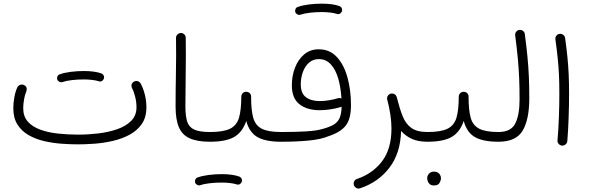

<svg xmlns="http://www.w3.org/2000/svg" viewBox="-20 -785 3282 1070"><path d="M54.2 -182.1Q54.2 -211.4 60.1 -243.7Q65.9 -275.9 76.7 -298.3Q82 -308.6 92.8 -312.3Q103.5 -315.9 113.8 -311Q135.7 -300.3 126 -273.9Q119.1 -259.3 114.3 -232.2Q109.4 -205.1 109.4 -182.1Q109.4 -136.7 134.5 -107.9Q159.7 -79.1 203.1 -63Q246.6 -46.9 301.5 -40.8Q356.4 -34.7 415.5 -34.7Q471.2 -34.7 528.3 -41.5Q585.4 -48.3 633.8 -65.2Q682.1 -82 711.4 -111.8Q740.7 -141.6 740.7 -187Q740.7 -215.8 733.2 -246.1Q725.6 -276.4 716.3 -292.5Q705.6 -317.4 726.6 -330.1Q736.3 -335.4 747.3 -332.5Q758.3 -329.6 763.7 -319.8Q777.8 -294.9 786.9 -259Q795.9 -223.1 795.9 -187Q795.9 -130.9 769.8 -93.5Q743.7 -56.2 700.7 -33.4Q657.7 -10.7 606.9 0.7Q556.2 12.2 505.9 15.9Q455.6 19.5 415.5 19.5Q372.1 19.5 322.5 15.9Q272.9 12.2 225.6 1.2Q178.2 -9.8 139.4 -32Q100.6 -54.2 77.4 -90.8Q54.2 -127.4 54.2 -182.1ZM298.8 -342.8Q296.4 -351.6 300.5 -360.1Q304.7 -368.7 314 -371.1Q339.8 -380.4 375.7 -384.8Q411.6 -389.2 446.3 -389.2Q510.3 -389.2 546.9 -375Q556.2 -370.1 559.1 -360.6Q562 -351.1 556.6 -342.3Q546.4 -326.7 530.3 -332Q516.6 -336.9 493.7 -339.6Q470.7 -342.3 446.3 -342.3Q412.6 -342.3 380.6 -338.6Q348.6 -335 327.6 -327.6Q318.4 -324.7 309.8 -329.6Q301.3 -334.5 298.8 -342.8Z M958.5 -191.4Q958.5 -280.3 960.4 -377.9Q962.4 -475.6 960.9 -572.8Q960.4 -584 968.3 -592.3Q976.1 -600.6 987.3 -601.1Q998.5 -601.6 1006.6 -593.8Q1014.6 -585.9 1015.1 -574.7Q1016.6 -477.5 1014.9 -379.9Q1013.2 -282.2 1013.2 -191.9Q1013.2 -137.7 1023.4 -106.7Q1033.7 -75.7 1063.2 -62.5Q1092.8 -49.3 1149.9 -49.3H1150.4Q1161.6 -49.3 1169.4 -41.3Q1177.2 -33.2 1177.2 -22Q1177.2 -10.7 1169.4 -2.9Q1161.6 4.9 1150.4 4.9H1149.9Q1079.1 4.9 1037.1 -14.2Q995.1 -33.2 976.8 -76.2Q958.5 -119.1 958.5 -191.4Z M1123 -22Q1123 -33.2 1131.1 -41.3Q1139.2 -49.3 1150.4 -49.3Q1224.6 -49.3 1262 -67.6Q1299.3 -85.9 1312 -129.2Q1324.7 -172.4 1324.7 -247.1Q1325.7 -259.8 1334.2 -267.1Q1342.8 -274.4 1354 -273.4Q1365.2 -272.9 1372.8 -264.6Q1380.4 -256.3 1379.4 -245.1Q1379.4 -171.9 1391.1 -129.2Q1402.8 -86.4 1438.5 -67.9Q1474.1 -49.3 1545.9 -49.3H1546.4Q1557.6 -49.3 1565.4 -41.3Q1573.2 -33.2 1573.2 -22Q1573.2 -10.7 1565.4 -2.9Q1557.6 4.9 1546.4 4.9H1545.9Q1460 4.9 1414.6 -21.2Q1369.1 -47.4 1352.5 -110.8Q1330.6 -47.4 1284.2 -21.2Q1237.8 4.9 1150.4 4.9Q1139.2 4.9 1131.1 -2.9Q1123 -10.7 1123 -22ZM1067.4 231.9Q1064.9 223.1 1069.1 214.6Q1073.2 206.1 1082.5 203.6Q1108.4 194.3 1144.3 189.9Q1180.2 185.5 1214.8 185.5Q1278.8 185.5 1315.4 199.7Q1324.7 204.6 1327.6 214.1Q1330.6 223.6 1325.2 232.4Q1314.9 248 1298.8 242.7Q1285.2 237.8 1262.2 235.1Q1239.3 232.4 1214.8 232.4Q1181.2 232.4 1149.2 236.1Q1117.2 239.7 1096.2 247.1Q1086.9 250 1078.4 245.1Q1069.8 240.2 1067.4 231.9Z M1519.5 -22Q1519.5 -33.2 1527.3 -41.3Q1535.2 -49.3 1546.4 -49.3Q1625 -49.3 1684.8 -52.7Q1744.6 -56.2 1779.3 -66.9Q1815.9 -76.7 1838.6 -89.8Q1861.3 -103 1872.1 -126.2Q1882.8 -149.4 1883.8 -190.4Q1880.9 -189 1877.9 -188Q1849.6 -179.7 1819.1 -175.3Q1788.6 -170.9 1761.7 -170.9Q1690.9 -170.9 1648.7 -204.1Q1606.4 -237.3 1606.4 -309.6Q1606.4 -362.8 1624.3 -408.4Q1642.1 -454.1 1675.5 -482.2Q1709 -510.3 1756.3 -510.3Q1817.9 -510.3 1857.7 -466.8Q1897.5 -423.3 1916.7 -352.5Q1936 -281.7 1936 -198.7Q1936 -122.1 1906.7 -85Q1877.4 -47.9 1812 -26.4Q1769 -8.3 1700.7 -1.7Q1632.3 4.9 1546.4 4.9Q1535.2 4.9 1527.3 -2.9Q1519.5 -10.7 1519.5 -22ZM1656.2 -314.9Q1656.2 -265.1 1684.8 -243.4Q1713.4 -221.7 1761.7 -221.7Q1785.6 -221.7 1813 -226.1Q1840.3 -230.5 1864.3 -237.8Q1874 -240.7 1882.8 -235.4Q1879.4 -297.4 1865 -347.2Q1850.6 -397 1823.7 -426.3Q1796.9 -455.6 1757.3 -455.6Q1724.6 -455.6 1702.1 -435.8Q1679.7 -416 1668 -383.8Q1656.2 -351.6 1656.2 -314.9ZM1625.5 -718.3Q1623 -727.1 1627.2 -735.6Q1631.3 -744.1 1640.6 -746.6Q1666.5 -755.9 1702.4 -760.3Q1738.3 -764.6 1772.9 -764.6Q1836.9 -764.6 1873.5 -750.5Q1882.8 -745.6 1885.7 -736.1Q1888.7 -726.6 1883.3 -717.8Q1873 -702.1 1856.9 -707.5Q1843.3 -712.4 1820.3 -715.1Q1797.4 -717.8 1772.9 -717.8Q1739.3 -717.8 1707.3 -714.1Q1675.3 -710.4 1654.3 -703.1Q1645 -700.2 1636.5 -705.1Q1627.9 -710 1625.5 -718.3Z M1986.8 264.2Q1974.6 268.1 1965.1 262.2Q1955.6 256.3 1952.1 246.6Q1948.7 233.9 1954.3 224.6Q1960 215.3 1969.2 212.4Q2058.1 182.1 2109.9 112.8Q2161.6 43.5 2161.6 -68.4Q2161.6 -105.5 2155.5 -146Q2149.4 -186.5 2138.2 -229.5L2137.7 -231.9Q2135.3 -242.2 2141.6 -251.5Q2147.9 -260.7 2158.2 -263.2Q2165 -264.6 2171.9 -262.7Q2184.1 -259.8 2189.5 -248Q2190.4 -245.6 2191.4 -242.7Q2206.5 -181.6 2223.6 -138.2Q2240.7 -94.7 2272.5 -72Q2304.2 -49.3 2361.8 -49.3H2362.3Q2373.5 -49.3 2381.3 -41.3Q2389.2 -33.2 2389.2 -22Q2389.2 -10.7 2381.3 -2.9Q2373.5 4.9 2362.3 4.9H2361.8Q2310.5 4.9 2275.1 -11.2Q2239.7 -27.3 2215.3 -55.2Q2211.9 68.8 2150.1 149.7Q2088.4 230.5 1986.8 264.2Z M2335 -22Q2335 -33.2 2343 -41.3Q2351.1 -49.3 2362.3 -49.3Q2436.5 -49.3 2473.9 -67.6Q2511.2 -85.9 2523.9 -129.2Q2536.6 -172.4 2536.6 -247.1Q2537.6 -259.8 2546.1 -267.1Q2554.7 -274.4 2565.9 -273.4Q2577.1 -272.9 2584.7 -264.6Q2592.3 -256.3 2591.3 -245.1Q2591.3 -171.9 2603 -129.2Q2614.7 -86.4 2650.4 -67.9Q2686 -49.3 2757.8 -49.3H2758.3Q2769.5 -49.3 2777.3 -41.3Q2785.2 -33.2 2785.2 -22Q2785.2 -10.7 2777.3 -2.9Q2769.5 4.9 2758.3 4.9H2757.8Q2671.9 4.9 2626.5 -21.2Q2581.1 -47.4 2564.5 -110.8Q2542.5 -47.4 2496.1 -21.2Q2449.7 4.9 2362.3 4.9Q2351.1 4.9 2343 -2.9Q2335 -10.7 2335 -22ZM2360.8 207Q2360.8 193.8 2371.1 182.6Q2381.3 171.4 2399.4 171.4Q2420.9 171.4 2431.6 188Q2437.5 197.3 2437.5 208Q2437.5 220.2 2429.4 234.4Q2421.4 248.5 2398.4 248.5Q2383.3 248.5 2375 241.2Q2366.7 233.9 2363.8 224.6Q2360.8 216.3 2360.8 207Z M2731.4 -22Q2731.4 -33.2 2739.3 -41.3Q2747.1 -49.3 2758.3 -49.3Q2827.6 -49.3 2851.6 -96.9Q2875.5 -144.5 2875.5 -230Q2875.5 -294.4 2873.3 -347.2Q2871.1 -399.9 2866 -456.3Q2860.8 -512.7 2851.1 -587.9Q2849.6 -599.1 2856.7 -608.2Q2863.8 -617.2 2874.5 -618.2Q2885.7 -619.6 2894.8 -612.8Q2903.8 -606 2904.8 -594.7Q2914.1 -524.9 2919.4 -469.5Q2924.8 -414.1 2927.2 -359.6Q2929.7 -305.2 2929.7 -237.3Q2929.7 -120.1 2893.1 -57.6Q2856.4 4.9 2758.3 4.9Q2747.1 4.9 2739.3 -2.9Q2731.4 -10.7 2731.4 -22Z M3075.2 -565.9Q3073.7 -577.1 3080.8 -586.2Q3087.9 -595.2 3098.6 -596.2Q3109.9 -597.7 3118.9 -590.8Q3127.9 -584 3129.4 -572.8Q3137.7 -512.7 3142.3 -465.6Q3147 -418.5 3149.2 -371.1Q3151.4 -323.7 3151.4 -261.7Q3151.4 -198.2 3148.9 -128.7Q3146.5 -59.1 3141.6 1.5Q3140.6 12.2 3131.8 19.8Q3123 27.3 3111.8 26.4Q3101.1 25.4 3093.5 16.8Q3085.9 8.3 3086.9 -2.4Q3092.3 -63 3094.7 -132.1Q3097.2 -201.2 3097.2 -263.7Q3097.2 -323.7 3095 -369.1Q3092.8 -414.6 3088.1 -460.2Q3083.5 -505.9 3075.2 -565.9Z"/></svg>

Font: Mikhak-FD Light
Style: Regular
Weight: 300
Designer: Amin Abedi
Version: Version 3.2